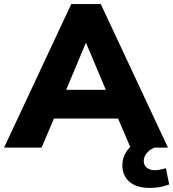

<svg xmlns="http://www.w3.org/2000/svg" viewBox="-41 -725 851 943"><path d="M-21 0 309 -705H454L784 0H600L517 -194L587 -143H175L246 -194L163 0ZM380 -513 264 -236 236 -284H527L499 -236L382 -513ZM694 198Q630 198 595 168Q560 138 560 87Q560 41 591 5Q622 -31 670 -48L718 0Q701 7 689 17.5Q677 28 671 40.5Q665 53 665 66Q665 87 680.5 99Q696 111 718 111Q734 111 746.5 108Q759 105 774 101L790 181Q765 190 743.5 194Q722 198 694 198Z"/></svg>

Font: Nunito Sans 12pt ExtraLight 12pt Black
Style: Regular
Weight: 900
Version: Version 3.101;gftools[0.9.27]